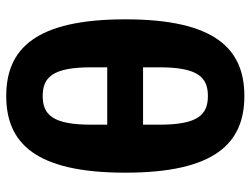

<svg xmlns="http://www.w3.org/2000/svg" viewBox="-114 -678 804 616"><g transform="rotate(-90 288.0 -370.0)"><path d="M288 -752C136 -752 42 -657 42 -370C42 -83 136 12 288 12C440 12 534 -83 534 -370C534 -657 440 -752 288 -752ZM288 -105C228 -105 196 -137 196 -260V-313H380V-260C380 -137 348 -105 288 -105ZM196 -480C196 -603 228 -635 288 -635C348 -635 380 -603 380 -480V-428H196Z"/></g></svg>

Font: LVC Sans
Style: Bold
Weight: 700
Designer: Mike Abbink, Paul van der Laan, Pieter van Rosmalen
Foundry: Bold Monday
Version: Version 3.0